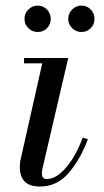

<svg xmlns="http://www.w3.org/2000/svg" viewBox="-20 -672 379 702"><path d="M126 10Q89 10 70.8 -7.8Q52.5 -25.5 52.5 -63Q52.5 -67 53 -73.8Q53.5 -80.5 54.5 -85L134.5 -440.5H68V-460H229.5L135 -54.5Q134 -50 133.5 -45.2Q133 -40.5 133 -36.5Q133 -28.5 137.2 -23Q141.5 -17.5 151 -17.5Q176 -17.5 200.8 -38.5Q225.5 -59.5 246.8 -94.2Q268 -129 282.5 -169L301.5 -163Q273 -88 230.5 -39Q188 10 126 10ZM278 -555Q258 -555 243.8 -569Q229.5 -583 229.5 -603Q229.5 -623 243.8 -637.2Q258 -651.5 278 -651.5Q298 -651.5 311.8 -637.2Q325.5 -623 325.5 -603Q325.5 -583 311.8 -569Q298 -555 278 -555ZM118 -555Q98 -555 83.8 -569Q69.5 -583 69.5 -603Q69.5 -623 83.8 -637.2Q98 -651.5 118 -651.5Q138 -651.5 151.8 -637.2Q165.5 -623 165.5 -603Q165.5 -583 151.8 -569Q138 -555 118 -555Z"/></svg>

Font: Bodoni Moda SC
Style: Italic
Weight: 400
Italic angle: -13°
Designer: Owen Earl
Foundry: indestructible type
Version: Version 2.005